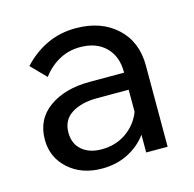

<svg xmlns="http://www.w3.org/2000/svg" viewBox="-71 -787 560 554"><g transform="rotate(-15 209.5 -509.5)"><path d="M170 -304Q109 -304 70 -339Q31 -374 31 -427Q31 -488 78 -521.5Q125 -555 199 -555H302V-557Q302 -604 274 -631.5Q246 -659 198 -659Q164 -659 135.5 -643.5Q107 -628 86 -600L43 -644Q73 -677 112.5 -696Q152 -715 200 -715Q275 -715 321.5 -672.5Q368 -630 368 -559V-316H304V-369Q282 -339 247.5 -321.5Q213 -304 170 -304ZM183 -358Q225 -358 256.5 -380Q288 -402 302 -438V-504H207Q161 -504 131.5 -485.5Q102 -467 102 -429Q102 -396 124 -377Q146 -358 183 -358Z"/></g></svg>

Font: Wix Madefor Text
Style: Regular
Weight: 400
Designer: Dalton Maag Ltd
Foundry: Dalton Maag Ltd
Version: Version 3.100